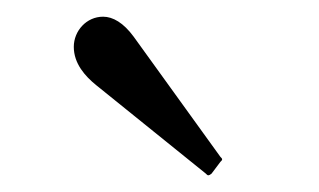

<svg xmlns="http://www.w3.org/2000/svg" viewBox="-20 -729 382 230"><path d="M244.1 -535.2C245.1 -536.1 246.1 -537.1 246.1 -538.1C246.1 -539.1 245.1 -540 244.1 -541L140.1 -685.1C127.9 -701.7 115.2 -709 103.5 -709C83.5 -709 68.4 -691.9 68.4 -672.9C68.4 -652.8 82 -637.7 95.2 -627L226.6 -521C227.5 -520 228.5 -519 229.5 -519C230.5 -519 232.4 -520 233.4 -521Z"/></svg>

Font: Cardo
Style: Italic
Weight: 400
Designer: David J. Perry
Foundry: David J. Perry
Version: Version 0.99